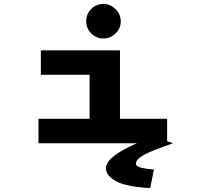

<svg xmlns="http://www.w3.org/2000/svg" viewBox="-20 -726 1040 973"><path d="M175 0V-124H434V-347H187V-471H588V-124H827V0ZM504 -531Q468 -531 442.5 -556.5Q417 -582 417 -618Q417 -655 442 -680.5Q467 -706 504 -706Q539 -706 565.5 -679.5Q592 -653 592 -618Q592 -582 565.5 -556.5Q539 -531 504 -531ZM760 133 741 227Q622 221 569.5 193Q517 165 517 127Q517 100 547.5 73Q578 46 633 19Q688 -8 759 -34L857 0Q805 18 762 35Q719 52 694 68.5Q669 85 669 103Q669 118 697.5 124.5Q726 131 760 133Z"/></svg>

Font: Inconsolata UltraExpanded Black
Style: Regular
Weight: 900
Width: 9
Monospace: yes
Designer: Raph Levien, Cyreal, Brenton Simpson
Foundry: Raph Levien, Cyreal, Google
Version: Version 3.001; ttfautohint (v1.8.2.53-6de2)